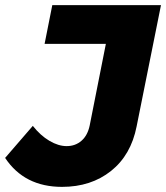

<svg xmlns="http://www.w3.org/2000/svg" viewBox="-58 -721 648 749"><path d="M570 -701 475 -228Q453 -116 375 -54Q297 8 184 8Q37 8 -38 -105L70 -230Q100 -192 135 -171.5Q170 -151 202 -151Q236 -151 260 -172Q284 -193 292 -232L355 -550H116L146 -701Z"/></svg>

Font: Gontserrat
Style: Bold Italic
Weight: 700
Italic angle: -11.3°
Designer: Julieta Ulanovsky
Foundry: Julieta Ulanovsky
Version: Version 6.001